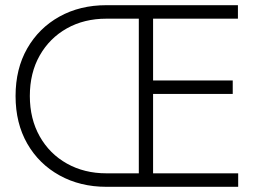

<svg xmlns="http://www.w3.org/2000/svg" viewBox="-20 -720 1011 740"><path d="M898 -52V0H390Q289 0 209.5 -44Q130 -88 85 -166.5Q40 -245 40 -350Q40 -455 85 -533.5Q130 -612 209 -656Q288 -700 390 -700H897V-648H570V-410H877V-358H570V-52ZM390 -52H515V-648H390Q304 -648 237.5 -610.5Q171 -573 133 -506Q95 -439 95 -350Q95 -262 133 -194.5Q171 -127 238 -89.5Q305 -52 390 -52Z"/></svg>

Font: Jost* Light
Style: Regular
Weight: 300
Version: Version 3.7